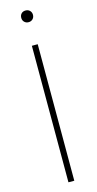

<svg xmlns="http://www.w3.org/2000/svg" viewBox="-134 -914 481 951"><g transform="rotate(-15 106.0 -438.5)"><path d="M121 -700V0H91V-700ZM106 -817Q93 -817 84.5 -825.5Q76 -834 76 -847Q76 -860 84 -868.5Q92 -877 106 -877Q119 -877 127.5 -868.5Q136 -860 136 -847Q136 -834 127.5 -825.5Q119 -817 106 -817Z"/></g></svg>

Font: Metropolitano Thin
Style: Regular
Weight: 250
Designer: Fonts by Alex Slobzheninov & Chris M. Simpson / Changes by Cristiano Sobral
Foundry: Fonts by Alex Slobzheninov & Chris M. Simpson / Changes by Cristiano Sobral
Version: Version 1.00;August 30, 2020;FontCreator 13.0.0.2681 64-bit